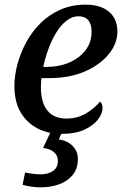

<svg xmlns="http://www.w3.org/2000/svg" viewBox="-20 -566 541 826"><path d="M243 10Q188 10 142.5 -13Q97 -36 69.5 -81.5Q42 -127 42 -197Q42 -241 55 -289.5Q68 -338 92.5 -383.5Q117 -429 154 -466Q191 -503 240 -524.5Q289 -546 348 -546Q413 -546 449 -515.5Q485 -485 485 -430Q485 -378 447 -332Q409 -286 343.5 -258Q278 -230 193 -230H158Q157 -219 156.5 -208.5Q156 -198 156 -189Q156 -126 183.5 -91Q211 -56 266 -56Q314 -56 351.5 -79Q389 -102 410 -129Q421 -121 421 -101Q421 -78 402 -52.5Q383 -27 344 -8.5Q305 10 243 10ZM176 -278Q234 -278 278 -297Q322 -316 348 -350Q374 -384 374 -429Q374 -462 359.5 -479Q345 -496 318 -496Q290 -496 265.5 -476.5Q241 -457 221.5 -425Q202 -393 188 -354.5Q174 -316 166 -278ZM155 240Q137 240 115.5 237Q94 234 77 229L88 176Q105 180 123.5 182Q142 184 155 184Q186 184 207.5 170Q229 156 229 125Q229 102 211 87.5Q193 73 165 71L203 -9H252L233 34Q270 39 292.5 62Q315 85 315 117Q315 160 292.5 187Q270 214 234 227Q198 240 155 240Z"/></svg>

Font: ET Text
Style: Italic
Weight: 470
Italic angle: -12°
Designer: Monotype Design Team
Foundry: Monotype Imaging Inc.
Version: Version 2.009